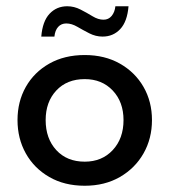

<svg xmlns="http://www.w3.org/2000/svg" viewBox="-20 -584 541 614"><path d="M251 10Q186 10 137.5 -18Q89 -46 62.5 -93.5Q36 -141 36 -200Q36 -259 62.5 -306Q89 -353 137.5 -380.5Q186 -408 251 -408Q315 -408 363.5 -380.5Q412 -353 439 -306Q466 -259 466 -200Q466 -141 439 -93.5Q412 -46 363.5 -18Q315 10 251 10ZM251 -67Q306 -67 340.5 -104Q375 -141 375 -200Q375 -258 340.5 -294.5Q306 -331 251 -331Q194 -331 160 -294.5Q126 -258 126 -200Q126 -141 160 -104Q194 -67 251 -67ZM308 -467Q286 -467 265.5 -477.5Q245 -488 227 -498.5Q209 -509 192 -509Q176 -509 166 -498Q156 -487 154 -467H112Q116 -516 138.5 -540Q161 -564 195 -564Q217 -564 237.5 -553.5Q258 -543 276 -532Q294 -521 311 -521Q327 -521 337 -533Q347 -545 349 -564H391Q387 -515 364.5 -491Q342 -467 308 -467Z"/></svg>

Font: Rokkitt Medium
Style: Regular
Weight: 500
Version: Version 3.103